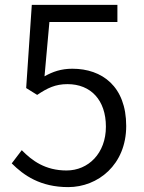

<svg xmlns="http://www.w3.org/2000/svg" viewBox="-20 -752 589 785"><path d="M259 13C380 13 496 -78 496 -237C496 -399 397 -471 276 -471C230 -471 196 -459 162 -440L182 -662H460V-732H110L87 -392L132 -364C174 -392 206 -408 256 -408C351 -408 413 -343 413 -234C413 -125 341 -55 252 -55C165 -55 111 -95 69 -138L28 -84C77 -35 145 13 259 13Z"/></svg>

Font: Noto Sans CJK SC DemiLight
Style: Regular
Weight: 350
Designer: Ryoko NISHIZUKA 西塚涼子 (kana, bopomofo & ideographs); Paul D. Hunt (Latin, Greek & Cyrillic); Sandoll Communications 산돌커뮤니
Foundry: Adobe
Version: Version 2.004;hotconv 1.0.118;makeotfexe 2.5.65603